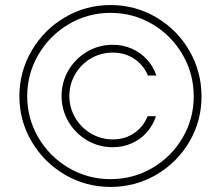

<svg xmlns="http://www.w3.org/2000/svg" viewBox="-20 -738 886 769"><path d="M431.6 -558.6Q472.7 -558.6 508.1 -543Q543.5 -527.3 568.8 -499.5Q594.2 -471.7 606.4 -435.5H572.3Q555.2 -477.5 517.8 -502.4Q480.5 -527.3 431.6 -527.3Q384.3 -527.3 344.5 -504.2Q304.7 -481 281.2 -440.9Q257.8 -400.9 257.8 -353.5Q257.8 -306.6 281.2 -266.6Q304.7 -226.6 344.7 -203.1Q384.8 -179.7 431.6 -179.7Q480.5 -179.7 517.3 -204.8Q554.2 -230 571.3 -272.5H604.5Q592.8 -235.8 567.9 -207.8Q543 -179.7 507.8 -164.1Q472.7 -148.4 431.6 -148.4Q376 -148.4 328.9 -176Q281.7 -203.6 254.2 -250.7Q226.6 -297.9 226.6 -353.5Q226.6 -409.2 254.2 -456.3Q281.7 -503.4 328.9 -531Q376 -558.6 431.6 -558.6ZM57.6 -353.5Q58.1 -452.6 107.4 -536.1Q156.7 -619.6 240.2 -668.7Q323.7 -717.8 422.9 -717.8Q522 -717.8 605.5 -668.7Q689 -619.6 737.8 -536.1Q786.6 -452.6 787.1 -353.5Q787.6 -254.4 738.8 -170.9Q689.9 -87.4 606.2 -38.3Q522.5 10.7 422.9 10.7Q323.7 10.7 240 -38.3Q156.2 -87.4 106.9 -170.9Q57.6 -254.4 57.6 -353.5ZM755.9 -353.5Q755.4 -444.3 710.4 -520.8Q665.5 -597.2 589.4 -641.8Q513.2 -686.5 422.9 -686.5Q332.5 -686.5 256.1 -641.6Q179.7 -596.7 134.5 -520.3Q89.4 -443.8 88.9 -353.5Q88.9 -263.2 133.8 -186.8Q178.7 -110.4 255.4 -65.4Q332 -20.5 422.9 -20.5Q513.7 -20.5 590.3 -65.4Q667 -110.4 711.7 -186.8Q756.3 -263.2 755.9 -353.5Z"/></svg>

Font: Pretendard JP Thin
Style: Regular
Weight: 100
Designer: Base glyphs from Inter by Rasmus Andersson; Hangeul glyphs from Noto Sans CJK(Source Han Sans) by Jang Soo-young and Kan
Foundry: Kil Hyung-jin
Version: Version 1.309